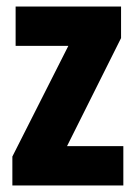

<svg xmlns="http://www.w3.org/2000/svg" viewBox="-20 -570 417 590"><path d="M359 0V-121H186L352 -453V-550H28V-429H190L18 -89V0Z"/></svg>

Font: Noto Sans Devanagari ExtraCondensed ExtraBold
Style: Regular
Weight: 800
Width: 2
Designer: Jelle Bosma - Monotype Design Team
Foundry: Monotype Imaging Inc.
Version: Version 2.004